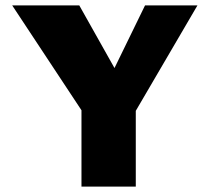

<svg xmlns="http://www.w3.org/2000/svg" viewBox="-20 -687 772 707"><path d="M280 0V-281L25 -667H272L453 -345L356 -343L514 -667H707L452 -231L480 -333V0Z"/></svg>

Font: Maven Pro Black
Style: Regular
Weight: 900
Designer: Joe Prince
Foundry: Joe Prince
Version: Version 2.103